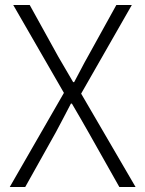

<svg xmlns="http://www.w3.org/2000/svg" viewBox="-20 -749 581 769"><path d="M19 0H81L203 -218C222 -253 241 -290 264 -334H268C294 -290 315 -253 335 -218L458 0H523L305 -374L508 -729H446L331 -521C312 -488 299 -460 277 -420H273C249 -460 234 -488 214 -521L99 -729H33L236 -377Z"/></svg>

Font: Source Han Sans SC Light
Style: Regular
Weight: 300
Designer: Ryoko NISHIZUKA (kana & ideographs); Paul D. Hunt (Latin, Greek & Cyrillic); Wenlong ZHANG (bopomofo); Sandoll Communica
Foundry: Adobe Systems Incorporated
Version: Version 1.004;PS 1.004;hotconv 1.0.82;makeotf.lib2.5.63406